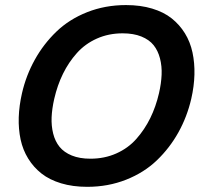

<svg xmlns="http://www.w3.org/2000/svg" viewBox="-20 -720 786 750"><path d="M320.8 9.8Q264.2 9.8 218.8 -3.9Q173.3 -17.6 142.1 -42.2Q110.8 -66.9 90.1 -100.6Q69.3 -134.3 60.5 -175Q51.8 -215.8 53.2 -261.5Q54.7 -307.1 65.9 -356Q82 -425.8 116 -486.8Q149.9 -547.9 200 -596.2Q250 -644.5 320.3 -672.4Q390.6 -700.2 472.2 -700.2Q528.8 -700.2 574.2 -686.5Q619.6 -672.9 650.6 -648.2Q681.6 -623.5 702.4 -589.8Q723.1 -556.2 731.9 -515.1Q740.7 -474.1 739.5 -428.5Q738.3 -382.8 727.1 -334Q710.9 -264.2 677 -203.1Q643.1 -142.1 593 -94Q543 -45.9 472.7 -18.1Q402.3 9.8 320.8 9.8ZM333 -100.1Q388.2 -100.1 434.3 -120.6Q480.5 -141.1 512.7 -177.5Q544.9 -213.9 566.9 -258.5Q588.9 -303.2 601.1 -356Q609.9 -394.5 611.3 -428Q612.8 -461.4 605 -491.7Q597.2 -522 580.1 -543.5Q563 -564.9 532.2 -577.4Q501.5 -589.8 459 -589.8Q404.3 -589.8 358.4 -569.3Q312.5 -548.8 280.3 -512.7Q248 -476.6 226.1 -431.9Q204.1 -387.2 191.9 -334Q183.1 -295.4 181.6 -262Q180.2 -228.5 187.7 -198.2Q195.3 -168 212.6 -146.5Q230 -125 260.5 -112.5Q291 -100.1 333 -100.1Z"/></svg>

Font: HK Grotesk Legacy
Style: Bold Italic
Weight: 700
Italic angle: -13°
Designer: Alfredo Marco Pradil
Foundry: Hanken Design Co.
Version: Version 2.022;PS 002.022;hotconv 1.0.88;makeotf.lib2.5.64775